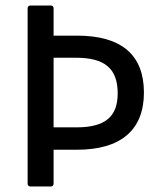

<svg xmlns="http://www.w3.org/2000/svg" viewBox="-20 -675 579 695"><path d="M90 0H164C170 0 174 -4 174 -10V-133H259C418 -133 501 -205 501 -340C501 -476 420 -546 259 -546H174V-645C174 -651 170 -655 164 -655H90C84 -655 80 -651 80 -645V-10C80 -4 84 0 90 0ZM174 -214V-466H255C359 -466 406 -427 406 -337C406 -253 361 -214 257 -214Z"/></svg>

Font: Sofia Sans Cond SemiBold
Style: Regular
Weight: 600
Width: 3
Designer: Botio Nikoltchev, Ani Petrova
Foundry: lettersoup
Version: Version 4.100